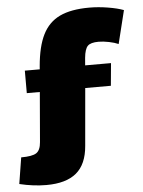

<svg xmlns="http://www.w3.org/2000/svg" viewBox="-89 -685 679 910"><g transform="rotate(-5 250.0 -230.0)"><path d="M330 -405 327 -369H450L440 -262H318L294 11Q287 98 238 139Q189 180 95 180Q33 180 -33 164L-13 39Q40 39 59.5 26Q79 13 82 -25L102 -262H40V-369H111L112 -383Q120 -477 148 -533Q176 -589 229.5 -614.5Q283 -640 370 -640Q413 -640 458.5 -632.5Q504 -625 533 -614L494 -456Q476 -464 449 -469.5Q422 -475 400 -475Q362 -475 348 -460.5Q334 -446 330 -405Z"/></g></svg>

Font: Changa Black
Style: Regular
Weight: 900
Designer: Eduardo Rodriguez Tunni
Foundry: Eduardo Rodriguez Tunni
Version: Version 2.001; ttfautohint (v1.5.10-5e6f)